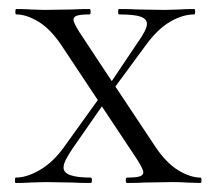

<svg xmlns="http://www.w3.org/2000/svg" viewBox="-20 -406 479 426"><path d="M425 0 393 -1Q383 -2 363 -2L300 -1Q286 0 262 0Q259 0 259 -6Q259 -12 262 -12Q281 -12 289.5 -14.5Q298 -17 298 -24Q298 -30 285 -51L206 -170L140 -75Q132 -63 126.5 -52.5Q121 -42 121 -34Q121 -12 181 -12Q184 -12 184 -6Q184 0 181 0Q154 0 141 -1L81 -2L46 -1Q36 0 15 0Q13 0 13 -6Q13 -12 15 -12Q40 -12 69.5 -29.5Q99 -47 123 -81L197 -184L118 -303Q93 -341 66 -357.5Q39 -374 16 -374Q14 -374 14 -380Q14 -386 16 -386Q37 -386 47 -385L78 -384L141 -385Q155 -386 179 -386Q181 -386 181 -380Q181 -374 179 -374Q160 -374 151.5 -371.5Q143 -369 143 -362Q143 -356 156 -335L228 -226L285 -311Q306 -340 306 -353Q306 -364 292 -369Q278 -374 244 -374Q242 -374 242 -380Q242 -386 244 -386Q271 -386 285 -385L345 -384L380 -385Q390 -386 411 -386Q413 -386 413 -380Q413 -374 411 -374Q385 -374 357 -357.5Q329 -341 303 -305L236 -214L323 -83Q348 -45 375 -28.5Q402 -12 425 -12Q427 -12 427 -6Q427 0 425 0Z"/></svg>

Font: Cormorant Infant Light
Style: Regular
Weight: 300
Designer: Christian Thalmann (Catharsis Fonts)
Version: Version 3.000